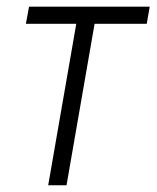

<svg xmlns="http://www.w3.org/2000/svg" viewBox="-20 -548 463 568"><path d="M414.1 -477.5H259.8L176.8 0H122.6L205.6 -477.5H56.6L65.9 -528.3H422.9Z"/></svg>

Font: MAUL Condensed Light Italic
Style: Light Italic
Weight: 300
Italic angle: -12°
Designer: MAUL
Version: Version 1.0; 2020; ttfautohint (v1.8.3)